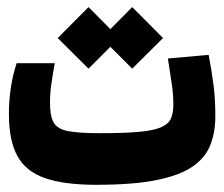

<svg xmlns="http://www.w3.org/2000/svg" viewBox="-20 -511 626 536"><path d="M248.5 4.9Q158.7 4.9 105.2 -13.9Q51.8 -32.7 28.3 -75.9Q4.9 -119.1 4.9 -192.4Q4.9 -268.6 26.4 -334.5H132.8Q126.5 -298.8 123 -274.2Q119.6 -249.5 119.6 -223.1Q119.6 -187 129.9 -168.9Q140.1 -150.9 169.9 -145Q199.7 -139.2 258.3 -139.2Q326.2 -139.2 366.9 -142.8Q407.7 -146.5 428.7 -155.3Q449.7 -164.1 456.8 -179.4Q463.9 -194.8 463.9 -218.8Q463.9 -247.6 459.7 -275.4Q455.6 -303.2 448.7 -347.7L562.5 -357.9Q571.8 -309.1 576.4 -271Q581.1 -232.9 581.1 -187Q581.1 -141.6 567.1 -106Q553.2 -70.3 517.1 -45.7Q481 -21 416 -8.1Q351.1 4.9 248.5 4.9ZM349.1 -319.3 288.1 -380.4 227.1 -319.3 141.1 -404.8 227.1 -491.2 288.1 -429.7 349.1 -491.2 435.1 -404.8Z"/></svg>

Font: Cascadia Code PL
Style: Bold
Weight: 700
Monospace: yes
Designer: Aaron Bell
Foundry: Saja Typeworks
Version: Version 2404.023; ttfautohint (v1.8.4)